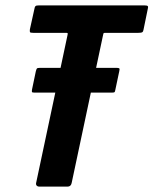

<svg xmlns="http://www.w3.org/2000/svg" viewBox="-20 -693 570 713"><path d="M125 0Q120 0 116.5 -3.5Q113 -7 114 -13L231 -564Q232 -569 231 -570Q230 -571 225 -571H104Q93 -571 91.5 -573.5Q90 -576 91 -584L108 -661Q109 -668 112 -670.5Q115 -673 125 -673H516Q526 -673 528.5 -670.5Q531 -668 529 -661L513 -583Q512 -576 508.5 -573.5Q505 -571 493 -571H372Q366 -571 365 -570Q364 -569 363 -564L246 -13Q243 0 231 0ZM108 -349Q99 -349 98.5 -352Q98 -355 99 -361L113 -428Q115 -436 117 -438.5Q119 -441 128 -441H413Q421 -441 423 -439Q425 -437 423 -429L408 -358Q407 -352 405 -350.5Q403 -349 393 -349Z"/></svg>

Font: Glory
Style: Bold Italic
Weight: 700
Italic angle: -12°
Version: Version 1.011